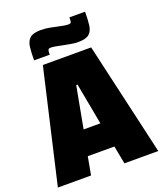

<svg xmlns="http://www.w3.org/2000/svg" viewBox="-162 -995 931 1098"><g transform="rotate(-20 303.5 -446.0)"><path d="M-2 0 157 -688H451L609 0H403L382 -110H220L200 0ZM250 -262H352L305 -515H297ZM119 -730Q119 -777 123 -810.5Q127 -844 146.5 -862Q166 -880 213 -880Q240 -880 266.5 -875Q293 -870 315 -865Q333 -861 348 -858.5Q363 -856 374 -856Q389 -856 391 -864Q393 -872 393 -892H488Q488 -845 484 -811.5Q480 -778 460.5 -760Q441 -742 394 -742Q367 -742 341 -747.5Q315 -753 292 -757Q274 -761 259 -763.5Q244 -766 233 -766Q219 -766 216.5 -757.5Q214 -749 214 -730Z"/></g></svg>

Font: Saira SemiCondensed Black
Style: Regular
Weight: 900
Width: 4
Designer: Hector Gatti with collaboration of the Omnibus-Type team
Foundry: Omnibus-Type
Version: Version 1.101